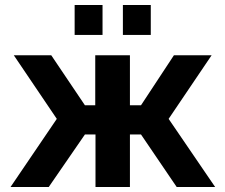

<svg xmlns="http://www.w3.org/2000/svg" viewBox="-20 -744 896 764"><path d="M22 0 206 -271 35 -524H184L318 -325H359V-524H497V-325H541L672 -524H822L651 -271L836 0H683L541 -209H497V0H360V-209H318L174 0ZM277 -605V-724H388V-605ZM469 -724H580V-605H469Z"/></svg>

Font: YasnoRaleway
Style: Bold
Weight: 700
Designer: Matt McInerney, Pablo Impallari, Rodrigo Fuenzalida
Foundry: Matt McInerney, Pablo Impallari, Rodrigo Fuenzalida
Version: Version 4.026